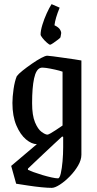

<svg xmlns="http://www.w3.org/2000/svg" viewBox="-20 -726 468 927"><path d="M230 181Q210 181 179.5 178Q149 175 116.5 170Q84 165 58 161L34 75L158 -30Q133 -30 105.5 -53Q78 -76 59 -120.5Q40 -165 40 -229Q40 -258 45.5 -296Q51 -334 61 -358Q69 -369 89 -385Q109 -401 133.5 -418Q158 -435 178.5 -446Q199 -457 208 -457Q214 -457 236.5 -454Q259 -451 287 -447Q315 -443 339.5 -439.5Q364 -436 373 -434V21Q373 46 357 73.5Q341 101 317 125.5Q293 150 269 165.5Q245 181 230 181ZM209 -76Q213 -76 224.5 -82.5Q236 -89 249.5 -98Q263 -107 272.5 -113.5Q282 -120 282 -120V-380Q268 -385 245.5 -390Q223 -395 203 -398Q183 -401 175 -398Q154 -391 144.5 -347Q135 -303 135 -228Q135 -169 149 -135.5Q163 -102 181 -89Q199 -76 209 -76ZM260 135Q268 135 273.5 111Q279 87 282 52.5Q285 18 285 -15V-65L280 -67Q264 -52 240.5 -30.5Q217 -9 192.5 14.5Q168 38 147 57.5Q126 77 115 88V94Q123 98 142 105Q161 112 184.5 119Q208 126 228.5 130.5Q249 135 260 135ZM229 -706 268 -689Q257 -662 251 -641.5Q245 -621 243 -604Q264 -594 270.5 -582Q277 -570 275 -563L272 -546Q272 -544 260.5 -535Q249 -526 237 -518Q225 -510 222 -510Q218 -510 206.5 -520Q195 -530 185.5 -542Q176 -554 176 -559Q176 -578 184.5 -606Q193 -634 205.5 -661.5Q218 -689 229 -706Z"/></svg>

Font: Grenze Gotisch
Style: Regular
Weight: 400
Designer: Renata Polastri
Foundry: Omnibus-Type
Version: Version 1.001